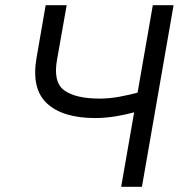

<svg xmlns="http://www.w3.org/2000/svg" viewBox="-20 -720 713 740"><path d="M121 -498 156 -700H237L200 -491Q184 -403 228 -371.5Q272 -340 364 -340Q400 -340 439.5 -347Q479 -354 530 -368L517 -292Q465 -278 424.5 -271.5Q384 -265 347 -265Q222 -265 161 -321.5Q100 -378 121 -498ZM569 -700H649L527 0H447Z"/></svg>

Font: Fixel Italic Variable Display Thin
Style: Italic
Weight: 100
Italic angle: -10°
Designer: AlfaBravo + MacPaw
Foundry: Kyrylo Tkachov, Marchela Mozhyna, Serhii Makarenko, Maria Weinstein, Zakhar Kryvoshyya
Version: Version 1.210;Glyphs 3.2 (3217)